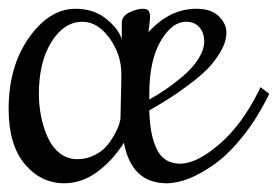

<svg xmlns="http://www.w3.org/2000/svg" viewBox="-32 -420 637 440"><path d="M312 -379.9Q312 -377.9 311.5 -373.8Q311 -369.6 310.1 -361.8Q309.1 -354 308.1 -346.2Q356.9 -399.9 418 -399.9Q452.1 -399.9 469.5 -382.8Q486.8 -365.7 486.8 -345.2Q486.8 -324.7 473.9 -302.2Q460.9 -279.8 443.4 -262Q425.8 -244.1 398.9 -224.4Q372.1 -204.6 353 -192.6Q334 -180.7 310.1 -167Q311 -138.7 314.7 -118.2Q318.4 -97.7 326.2 -80.3Q334 -63 347.7 -54Q361.3 -44.9 380.9 -44.9Q418.5 -44.9 470 -88.9Q521.5 -132.8 560.1 -210L564.9 -220.2L585 -205.1L580.1 -194.8Q554.7 -145 523.2 -106Q491.7 -66.9 460.9 -44.7Q430.2 -22.5 401.9 -11.2Q373.5 0 350.1 0Q269.5 0 252 -92.8Q225.6 -51.3 190.2 -25.6Q154.8 0 115.2 0Q62 0 24.9 -43.9Q-12.2 -87.9 -12.2 -169.9Q-12.2 -268.1 34.7 -334Q81.5 -399.9 141.1 -399.9Q182.6 -399.9 210.9 -377.2Q239.3 -354.5 247.1 -330.1V-367.2Q247.1 -383.3 264.6 -391.6Q282.2 -399.9 294.9 -399.9Q304.7 -399.9 308.3 -395.5Q312 -391.1 312 -379.9ZM246.1 -250Q246.1 -295.4 218.8 -332.8Q191.4 -370.1 157.2 -370.1Q114.7 -370.1 85.9 -324Q57.1 -277.8 57.1 -205.1Q57.1 -179.2 62 -154.1Q66.9 -128.9 76.9 -106.2Q86.9 -83.5 104.5 -69.3Q122.1 -55.2 145 -55.2Q166 -55.2 183.8 -64Q201.7 -72.8 212.2 -85.2Q222.7 -97.7 230.5 -111.8Q238.3 -126 241.2 -135.7Q244.1 -145.5 244.1 -149.9Q244.1 -162.1 245.1 -195.8Q246.1 -229.5 246.1 -250ZM436 -325.2Q436 -344.7 425 -357.4Q414.1 -370.1 394 -370.1Q362.3 -370.1 336.2 -325.9Q310.1 -281.7 310.1 -204.1V-191.9Q329.6 -202.6 349.1 -216.1Q368.7 -229.5 389.4 -247.3Q410.2 -265.1 423.1 -285.9Q436 -306.6 436 -325.2Z"/></svg>

Font: Rochester
Style: Regular
Weight: 400
Designer: Gillian Fisher
Foundry: Font Diner, Inc DBA Sideshow
Version: Version 1.005